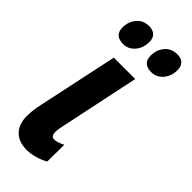

<svg xmlns="http://www.w3.org/2000/svg" viewBox="-248 -795 844 844"><g transform="rotate(45 173.5 -373.0)"><path d="M21 -95Q21 -134 31 -177L110 -548H243L162 -163Q159 -148 159 -133Q159 -122 164 -115Q169 -108 179 -108Q197 -108 227 -123L226 -18Q203 -5 176 2.5Q149 10 126 10Q76 10 48.5 -18Q21 -46 21 -95ZM43 -669Q43 -705 64.5 -730.5Q86 -756 123 -756Q146 -756 159 -743.5Q172 -731 172 -708Q172 -669 150 -644Q128 -619 97 -619Q43 -619 43 -669ZM218 -669Q218 -705 239.5 -730.5Q261 -756 298 -756Q321 -756 334 -743.5Q347 -731 347 -708Q347 -669 325 -644Q303 -619 271 -619Q245 -619 231.5 -631.5Q218 -644 218 -669Z"/></g></svg>

Font: Noto Sans Display Ex Bold Cond
Style: Italic
Weight: 800
Width: 3
Italic angle: -12°
Designer: Monotype Design team
Foundry: Monotype Imaging Inc.
Version: Version 1.000